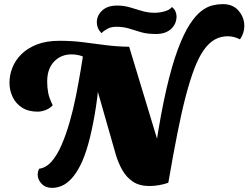

<svg xmlns="http://www.w3.org/2000/svg" viewBox="-20 -887 1206 932"><path d="M797 0 736 -174Q761 -339 788 -455.5Q815 -572 843.5 -648Q872 -724 901 -768.5Q930 -813 958 -834Q986 -855 1012 -861Q1038 -867 1062 -867Q1111 -867 1138.5 -834.5Q1166 -802 1166 -761Q1166 -726 1145 -696Q1115 -711 1086 -711Q1051 -711 1022.5 -695Q994 -679 969.5 -644.5Q945 -610 923.5 -554Q902 -498 881.5 -419.5Q861 -341 840.5 -237Q820 -133 797 0ZM233 25Q201 25 182 5Q163 -15 163 -39Q163 -54 170 -68Q203 -72 230 -102.5Q257 -133 278.5 -182.5Q300 -232 317.5 -292.5Q335 -353 348 -418Q361 -483 371.5 -545.5Q382 -608 390 -660L463 -520Q454 -412 439.5 -329.5Q425 -247 408 -186.5Q391 -126 370.5 -85.5Q350 -45 327.5 -20.5Q305 4 281 14.5Q257 25 233 25ZM163 -345Q117 -345 86.5 -365Q56 -385 41 -417Q26 -449 26 -486Q26 -522 40 -558Q54 -594 83.5 -623.5Q113 -653 159 -671Q205 -689 269 -689Q330 -689 384 -682Q438 -675 492.5 -668Q547 -661 607 -660L512 -556L385 -605L380 -614Q353 -623 327 -623Q276 -623 242.5 -588Q209 -553 209 -491Q209 -462 214 -436Q219 -410 236 -376Q221 -360 200.5 -352.5Q180 -345 163 -345ZM706 16Q657 16 625.5 -5Q594 -26 574 -61Q554 -96 542 -137L452 -452L373 -660H607L747 -198L797 0Q779 7 753.5 11.5Q728 16 706 16ZM737 -722Q695 -722 665.5 -730.5Q636 -739 608 -748Q580 -757 544 -757Q519 -757 501 -747Q483 -737 472 -726Q459 -741 454.5 -753.5Q450 -766 450 -778Q450 -812 476 -836Q502 -860 548 -860Q581 -860 610 -851.5Q639 -843 668.5 -834Q698 -825 730 -825Q756 -825 781 -832.5Q806 -840 814 -853Q827 -844 832 -831Q837 -818 837 -808Q837 -771 810.5 -746.5Q784 -722 737 -722Z"/></svg>

Font: Sansita Swashed Light ExtraBold
Style: Regular
Weight: 800
Version: Version 1.003